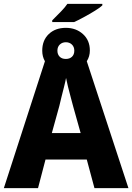

<svg xmlns="http://www.w3.org/2000/svg" viewBox="-20 -980 689 1000"><path d="M252 -874Q280 -902 299 -921.5Q318 -941 331 -960H513V-952Q502 -941 474.5 -924Q447 -907 416.5 -890.5Q386 -874 366 -865H252ZM214 -661Q200 -685 200 -716Q200 -770 234 -802.5Q268 -835 323 -835Q376 -835 412 -802.5Q448 -770 448 -717Q448 -686 432 -661L649 0H472L432 -149H217L178 0H0ZM323 -673Q343 -673 355 -684.5Q367 -696 367 -716Q367 -736 354.5 -748Q342 -760 323 -760Q304 -760 291.5 -748Q279 -736 279 -716Q279 -697 290.5 -685Q302 -673 323 -673ZM250 -287H400L361 -426Q356 -445 348.5 -473Q341 -501 334 -529Q327 -557 324 -574Q321 -557 314 -529.5Q307 -502 300 -474Q293 -446 289 -428Z"/></svg>

Font: Noto Sans SemiCondensed ExtraBold
Style: Regular
Weight: 800
Width: 4
Designer: Monotype Design Team
Foundry: Monotype Imaging Inc.
Version: Version 2.013; ttfautohint (v1.8.4.7-5d5b)